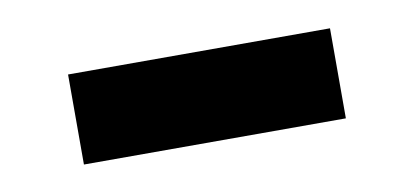

<svg xmlns="http://www.w3.org/2000/svg" viewBox="-29 -396 499 231"><g transform="rotate(-10 220.0 -280.0)"><path d="M60 -335H380V-225H60Z"/></g></svg>

Font: Madhuban SemiBold
Style: Regular
Weight: 600
Designer: jaikishan Patel
Foundry: MagicType
Version: Version 1.000